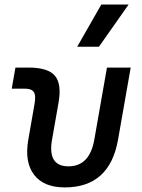

<svg xmlns="http://www.w3.org/2000/svg" viewBox="-20 -815 626 845"><path d="M265.1 9.8Q172.4 9.8 129.9 -45.9Q87.4 -101.6 104.5 -200.2L131.8 -356.4Q138.7 -394 129.2 -409.4Q119.6 -424.8 89.4 -424.8H31.7L47.9 -517.6H105.5Q191.4 -517.6 221.9 -481.4Q252.4 -445.3 237.3 -361.3L209 -200.2Q188.5 -83 281.2 -83Q374.5 -83 395 -200.2L450.7 -517.6H555.2L499.5 -200.2Q462.4 9.8 265.1 9.8ZM319.8 -609.4 425.8 -794.9H545.9L415.5 -609.4Z"/></svg>

Font: Cascadia Mono PL
Style: Italic
Weight: 400
Italic angle: -10°
Monospace: yes
Designer: Aaron Bell
Foundry: Saja Typeworks
Version: Version 2404.023; ttfautohint (v1.8.4)